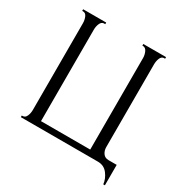

<svg xmlns="http://www.w3.org/2000/svg" viewBox="-173 -793 971 1017"><g transform="rotate(30 312.5 -285.0)"><path d="M44 0V-10H49Q65 -10 72.5 -27.5Q80 -45 80 -65V-595Q80 -615 72.5 -632.5Q65 -650 49 -650H44V-660H185V-650H175Q161 -648 154 -631Q147 -614 147 -595V-35H448V-595Q448 -613 440.5 -630.5Q433 -648 418 -650H412V-660H551V-650H542Q528 -648 521.5 -631Q515 -614 515 -595V-89Q515 -67 526.5 -51Q538 -35 560 -35H610V90H600Q597 58 575 29Q553 0 515 0Z"/></g></svg>

Font: Forum
Style: Regular
Weight: 400
Designer: Denis Masharov
Foundry: Denis Masharov
Version: Version 1.000